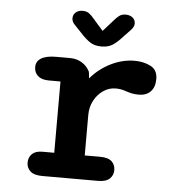

<svg xmlns="http://www.w3.org/2000/svg" viewBox="-50 -714 718 762"><g transform="rotate(5 309.5 -333.5)"><path d="M307 -96H368.5Q400.5 -96 414.8 -82.5Q429 -69 429 -48Q429 -27.5 414.5 -13.8Q400 0 368.5 0H147Q113 0 98.2 -13.8Q83.5 -27.5 83.5 -48Q83.5 -69 97.2 -82.5Q111 -96 138 -96H185.5V-380H139Q110.5 -380 95.5 -393.2Q80.5 -406.5 80.5 -428.5Q80.5 -451.5 100.8 -463.8Q121 -476 159.5 -476H215Q242 -476 262.8 -463.2Q283.5 -450.5 294.5 -428L297.5 -402Q329.5 -440.5 376.2 -464Q423 -487.5 472.5 -487.5Q508 -487.5 535.8 -473.2Q563.5 -459 563.5 -423Q563.5 -390 546.2 -372.5Q529 -355 499.5 -355Q482 -355 470.2 -357.8Q458.5 -360.5 447 -364.5Q437 -368 427 -369.8Q417 -371.5 407 -371.5Q380 -371.5 357.2 -356Q334.5 -340.5 320.8 -314.8Q307 -289 307 -256.5ZM447 -609 418.5 -579Q398 -556 380 -544.2Q362 -532.5 334.5 -532.5Q307.5 -532.5 289.5 -544.5Q271.5 -556.5 251 -579L222.5 -609Q211 -620.5 211 -634.5Q211 -648.5 221.5 -657.8Q232 -667 249.5 -667Q264.5 -667 274.8 -659.5Q285 -652 295 -639.5L334.5 -594.5L374.5 -639.5Q384 -651 394.5 -659Q405 -667 420 -667Q437.5 -667 448.2 -658Q459 -649 459 -634.5Q459 -622 447 -609Z"/></g></svg>

Font: Sono ExtraLight Monospace SemiBold
Style: Regular
Weight: 600
Version: Version 2.112